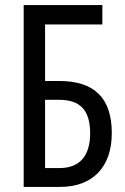

<svg xmlns="http://www.w3.org/2000/svg" viewBox="-20 -734 491 754"><path d="M73 0H216C344 0 419 -78 419 -211C419 -350 350 -416 212 -416H157V-638H382V-714H73ZM157 -74V-342H213C296 -342 334 -300 334 -210C334 -121 292 -74 214 -74Z"/></svg>

Font: Noto Sans UI Condensed
Style: Regular
Weight: 400
Width: 3
Designer: Monotype Design Team
Foundry: Monotype Imaging Inc.
Version: Version 1.901